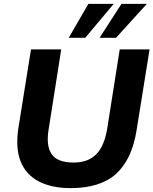

<svg xmlns="http://www.w3.org/2000/svg" viewBox="-20 -960 792 991"><path d="M344 11Q248 11 181.5 -23Q115 -57 87 -125.5Q59 -194 75 -300L140 -705H296L231 -292Q217 -208 246.5 -164.5Q276 -121 360 -121Q434 -121 476 -163Q518 -205 533 -294L598 -705H752L685 -288Q661 -137 579.5 -63Q498 11 344 11ZM335 -765 436 -940H567L420 -765ZM494 -765 607 -940H738L579 -765Z"/></svg>

Font: Mulish ExtraBold
Style: Italic
Weight: 800
Italic angle: -9°
Designer: Vernon Adams
Foundry: Vernon Adams
Version: Version 3.603; ttfautohint (v1.8.3)